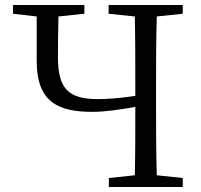

<svg xmlns="http://www.w3.org/2000/svg" viewBox="-20 -749 804 769"><path d="M712 -694V-729H415V-694L520 -683C522 -587 522 -489 522 -392V-365C461 -356 412 -352 372 -352C257 -352 212 -391 212 -520C212 -573 213 -629 214 -683L318 -694V-729H32V-694L127 -683V-504C127 -338 216 -301 350 -301C400 -301 462 -310 522 -321C522 -226 522 -135 520 -47L416 -36V0H712V-36L608 -47C605 -143 605 -241 605 -337V-392C605 -491 605 -588 608 -683Z"/></svg>

Font: Source Han Serif AKR9
Style: Regular
Weight: 400
Designer: Ryoko NISHIZUKA 西塚涼子 (kana & ideographs); Frank Grießhammer (Latin, Greek & Cyrillic); Sandoll Communications 산돌커뮤니케이션, 
Foundry: Adobe Systems Incorporated
Version: Version 1.005;hotconv 1.0.107;makeotfexe 2.5.65593